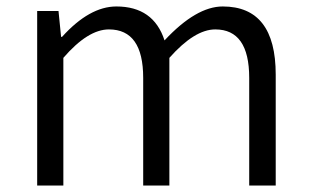

<svg xmlns="http://www.w3.org/2000/svg" viewBox="-20 -574 959 594"><path d="M95 -540H161L169 -460H172Q257 -554 340 -554Q455 -554 489 -449Q587 -554 669 -554Q833 -554 833 -343V0H751V-333Q751 -483 646 -483Q582 -483 504 -395V0H423V-333Q423 -483 317 -483Q252 -483 176 -395V0H95Z"/></svg>

Font: Noto Sans CJK KR DemiLight
Style: Regular
Weight: 350
Designer: Ryoko NISHIZUKA à€õÀ (kana & ideographs); Paul D. Hunt (Latin, Greek & Cyrillic); Wenlong ZHANG NG  (bopomofo); Sandoll 
Foundry: Adobe Systems Incorporated
Version: Version 1.004 April 21, 2017